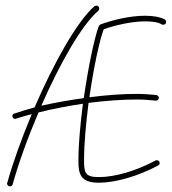

<svg xmlns="http://www.w3.org/2000/svg" viewBox="-20 -630 611 683"><path d="M15 33C20 33 24 30 25 26C46 -50 79 -141 117 -230C168 -243 222 -253 275 -261C266 -190 259 -119 259 -60C259 -13 264 20 332 20C391 20 473 -4 542 -41C546 -43 548 -46 548 -50C548 -56 544 -60 538 -60C536 -60 535 -60 533 -59C465 -22 388 0 332 0C282 0 279 -16 279 -60C279 -120 286 -192 295 -264C357 -272 416 -276 466 -276C492 -276 514 -274 534 -272H535C540 -272 545 -276 545 -282C545 -287 541 -291 536 -292C516 -294 492 -296 466 -296C417 -296 359 -292 298 -284C313 -389 334 -487 349 -526C386 -539 446 -554 495 -554C523 -554 543 -551 556 -543C558 -542 559 -542 561 -542C566 -542 571 -546 571 -552C571 -556 569 -559 566 -561C549 -570 524 -574 495 -574C442 -574 378 -558 340 -544C336 -543 333 -540 331 -536C316 -496 294 -392 278 -281C228 -274 176 -265 127 -254C192 -402 270 -541 330 -592C332 -594 333 -597 333 -600C333 -606 328 -610 323 -610C320 -610 318 -609 316 -608C253 -553 170 -403 103 -248C78 -241 54 -234 31 -226C27 -225 24 -222 24 -217C24 -212 28 -207 34 -207C35 -207 36 -207 37 -208C55 -214 74 -219 93 -224C57 -138 26 -52 6 20C5 21 5 22 5 23C5 28 10 33 15 33Z"/></svg>

Font: Mistral SingleLine Outline
Style: Regular
Weight: 300
Designer: François Chastanet, Élisa Garzelli, Anais Alves, Morgane Autin
Foundry: institut supérieur des arts et du design Toulouse / isdaT
Version: Version 1.000;Glyphs 3.3 (3337)